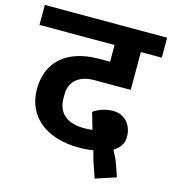

<svg xmlns="http://www.w3.org/2000/svg" viewBox="-134 -792 866 966"><g transform="rotate(15 298.5 -308.5)"><path d="M448 81 555 46 526 -36 502 -84C533 -104 551 -128 551 -163C551 -224 513 -272 450 -272C408 -272 372 -257 349 -240L374 -153C363 -151 348 -150 332 -150C237 -150 192 -196 192 -270V-291C192 -347 230 -397 318 -397H508V-594H617V-698H-20V-594H371V-507H316C145 -507 51 -420 51 -279C51 -136 161 -49 330 -49C356 -49 382 -51 405 -55L419 -4Z"/></g></svg>

Font: IBM Plex Devanagari
Style: Bold
Weight: 700
Designer: Mike Abbink, Paul van der Laan, Pieter van Rosmalen, Erin McLaughlin
Foundry: Bold Monday
Version: Version 1.0